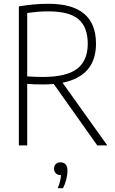

<svg xmlns="http://www.w3.org/2000/svg" viewBox="-20 -767 606 1013"><path d="M79.5 0V-733.5Q114.5 -739 152.2 -743Q190 -747 236 -747Q486.5 -747 486.5 -536.5Q486.5 -366.5 310 -330.5L546 0H493L263.5 -324Q237.5 -321.5 208.5 -321.5Q180 -321.5 160.5 -322.2Q141 -323 123.5 -324.5V0ZM205.5 -361Q330.5 -361 386.8 -404Q443 -447 443 -536.5Q443 -623 394.8 -665Q346.5 -707 235 -707Q203 -707 177 -704.8Q151 -702.5 123.5 -698.5V-364Q148 -362.5 166 -361.8Q184 -361 205.5 -361ZM284.5 226Q293 205 297 188.2Q301 171.5 302 157H300.5Q284.5 157 274.8 147.5Q265 138 265 122.5Q265 108 274.2 98.8Q283.5 89.5 298.5 89.5Q336 89.5 336 135Q336 154 330 178.5Q324 203 312.5 226Z"/></svg>

Font: Encode Sans Cnd XLt
Style: Regular
Weight: 200
Width: 3
Designer: Multiple Designers
Foundry: Impallari Type
Version: Version 3.002; ttfautohint (v1.8.3) -l 8 -r 50 -G 200 -x 14 